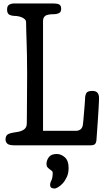

<svg xmlns="http://www.w3.org/2000/svg" viewBox="-20 -841 621 1111"><path d="M249 108Q249 87 262.5 68.5Q276 50 309 50Q333 50 355 69Q377 88 377 131Q377 161 366.5 183.5Q356 206 342.5 220.5Q329 235 315.5 242.5Q302 250 296 250Q291 250 280.5 247Q270 244 270 227Q270 217 277.5 202.5Q285 188 285 158Q285 152 279.5 147.5Q274 143 267 138Q260 133 254.5 126.5Q249 120 249 108ZM77 -77Q102 -80 118.5 -91.5Q135 -103 135 -126Q135 -137 135.5 -167.5Q136 -198 136 -239Q136 -280 136.5 -326.5Q137 -373 137 -416Q137 -476 136 -519.5Q135 -563 134 -597Q133 -631 132 -658Q131 -685 131 -712Q131 -722 124 -729Q117 -736 106.5 -740.5Q96 -745 84.5 -747Q73 -749 63 -749Q44 -750 32.5 -757Q21 -764 21 -786Q21 -807 33.5 -814Q46 -821 63 -821H283Q315 -821 324.5 -814Q334 -807 334 -790Q334 -771 321 -765Q308 -759 296 -759Q254 -759 241.5 -749Q229 -739 229 -720V-84H419Q433 -84 444 -91Q455 -98 459 -115Q460 -119 462 -140.5Q464 -162 466 -187Q468 -212 470 -234.5Q472 -257 472 -265Q472 -288 479 -301.5Q486 -315 515 -315Q553 -315 553 -274Q553 -267 552.5 -254Q552 -241 550.5 -214Q549 -187 546 -142.5Q543 -98 538 -29Q536 -12 528 -6Q520 0 505 0H66Q32 0 22 -10Q12 -20 12 -34Q12 -58 28.5 -65.5Q45 -73 77 -77Z"/></svg>

Font: Life Savers ExtraBold
Style: Regular
Weight: 800
Designer: Pablo Impallari, Rodrigo Fuenzalida, Brenda Gallo
Foundry: Pablo Impallari, Rodrigo Fuenzalida, Brenda Gallo
Version: Version 3.001; ttfautohint (v0.95) -l 8 -r 50 -G 200 -x 14 -